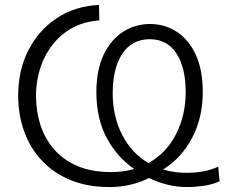

<svg xmlns="http://www.w3.org/2000/svg" viewBox="-20 -746 917 776"><path d="M423 10Q332.5 10 263.5 -18.8Q194.5 -47.5 147.8 -98.5Q101 -149.5 77.2 -216.2Q53.5 -283 53.5 -359.5Q53.5 -462.5 95.2 -543.8Q137 -625 210.5 -673.2Q284 -721.5 380 -726L381.5 -663.5Q299.5 -657.5 242.5 -614.2Q185.5 -571 155.5 -503.8Q125.5 -436.5 125.5 -357.5Q125.5 -297.5 143 -242.2Q160.5 -187 197.5 -143.8Q234.5 -100.5 292 -75.5Q349.5 -50.5 429.5 -50.5Q479 -50.5 522.5 -63Q452.5 -111 411 -189.2Q369.5 -267.5 369.5 -372.5Q369.5 -464 399.2 -525.5Q429 -587 478.2 -618Q527.5 -649 586 -649Q645.5 -649 693.8 -618Q742 -587 770.8 -525.8Q799.5 -464.5 799.5 -374Q799.5 -270 756.2 -188.2Q713 -106.5 639 -61Q683.5 -47.5 733.5 -47.5Q769.5 -47.5 802 -53.5Q834.5 -59.5 862 -72.5L867.5 -13.5Q840 -0.5 804.5 4.8Q769 10 736.5 10Q695 10 656 0.2Q617 -9.5 582 -26.5Q509 10 423 10ZM435.5 -368.5Q435.5 -276.5 473.2 -202Q511 -127.5 580 -87Q654.5 -128.5 692.5 -205.8Q730.5 -283 730.5 -372.5Q730.5 -473.5 692.8 -530.5Q655 -587.5 585.5 -587.5Q513.5 -587.5 474.5 -529Q435.5 -470.5 435.5 -368.5Z"/></svg>

Font: Commissioner Light
Style: Regular
Weight: 300
Designer: Kostas Bartsokas
Foundry: Kostas Bartsokas
Version: Version 1.000; ttfautohint (v1.8.3)